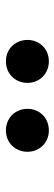

<svg xmlns="http://www.w3.org/2000/svg" viewBox="218 -1058 189 666"><g transform="rotate(-90 313.0 -725.5)"><path d="M193 -651C237 -651 268 -684 268 -725C268 -767 237 -800 193 -800C150 -800 119 -767 119 -725C119 -684 150 -651 193 -651ZM433 -651C476 -651 507 -684 507 -725C507 -767 476 -800 433 -800C389 -800 358 -767 358 -725C358 -684 389 -651 433 -651Z"/></g></svg>

Font: Source Han Sans CN
Style: Bold
Weight: 700
Designer: Ryoko NISHIZUKA 西塚涼子 (kana, bopomofo & ideographs); Paul D. Hunt (Latin, Greek & Cyrillic); Sandoll Communications 산돌커뮤니
Foundry: Adobe
Version: Version 2.001;hotconv 1.0.107;makeotfexe 2.5.65593